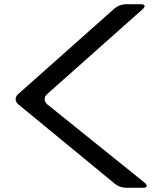

<svg xmlns="http://www.w3.org/2000/svg" viewBox="-20 -784 768 908"><path d="M66 -291 517 80Q544 104 578 104H655Q674 104 674 96Q674 89 664 80L203 -291Q191 -302 191 -315Q191 -329 203 -339L654 -740Q664 -749 664 -755Q664 -764 645 -764H578Q544 -764 517 -740L66 -339Q54 -329 54 -315Q54 -302 66 -291Z"/></svg>

Font: WDXL Lubrifont JP N
Style: Regular
Weight: 400
Designer: [WDXL Lubrifont] Copyright 2020-2022 (c) NightFurySL2001, Skr-ZERO; [ZCOOL QingKe HuangYou] Copyright 2018-2022 (c) The 
Version: Version 2.001;hotconv 1.1.1;makeotfexe 2.6.0